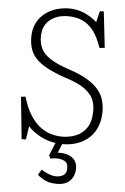

<svg xmlns="http://www.w3.org/2000/svg" viewBox="-62 -759 669 1031"><g transform="rotate(5 272.5 -243.0)"><path d="M284 229Q241 229 214 213.5Q187 198 179 189L197 160Q211 170 234 179.5Q257 189 277 189Q301 189 317 178Q333 167 333 140Q333 111 313.5 102Q294 93 272 93Q262 93 253.5 94Q245 95 238 97L230 80L258 11Q211 4 173 -17Q135 -38 109 -66L98 6H75L52 -220L76 -223Q92 -168 115 -130Q138 -92 166 -69Q194 -46 226 -36Q258 -26 291 -26Q329 -26 364.5 -40Q400 -54 422.5 -87.5Q445 -121 445 -179Q445 -213 433 -241Q421 -269 386 -295Q351 -321 280 -343Q221 -363 182 -384Q143 -405 120.5 -428.5Q98 -452 88.5 -480.5Q79 -509 79 -545Q79 -579 89.5 -606.5Q100 -634 118.5 -654.5Q137 -675 161.5 -688.5Q186 -702 213.5 -708.5Q241 -715 270 -715Q311 -715 348 -699.5Q385 -684 419 -655L434 -715H455L477 -521L449 -518Q429 -577 402.5 -610.5Q376 -644 342.5 -658.5Q309 -673 267 -673Q206 -673 168 -641Q130 -609 130 -551Q130 -517 143 -488.5Q156 -460 191.5 -436Q227 -412 296 -389Q358 -369 397 -345Q436 -321 457.5 -294.5Q479 -268 487 -238.5Q495 -209 495 -178Q495 -136 481.5 -100.5Q468 -65 442 -39.5Q416 -14 378.5 0Q341 14 294 14L275 62Q306 60 329.5 68Q353 76 366.5 93.5Q380 111 380 138Q380 163 369.5 184Q359 205 338 217Q317 229 284 229Z"/></g></svg>

Font: Literata ExtraLight
Style: Regular
Weight: 250
Designer: Latin by Veronika Burian and Jose Scaglione. Greek by Irene Vlachou. Cyrillic by Vera Evstafieva.
Foundry: TypeTogether
Version: Version 3.103;gftools[0.9.29]